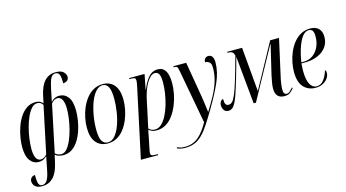

<svg xmlns="http://www.w3.org/2000/svg" viewBox="-103 -1174 3273 1818"><g transform="rotate(-15 1533.5 -265.0)"><path d="M121 240Q69 240 49 217.5Q29 195 29 171Q29 148 43 134Q57 120 79 120Q78 185 88 207.5Q98 230 121 230Q152 230 170.5 201Q189 172 202 105L228 -26Q212 -10 193 0Q174 10 148 10Q96 10 63 -33.5Q30 -77 30 -168Q30 -210 38.5 -260.5Q47 -311 64.5 -361.5Q82 -412 109.5 -453.5Q137 -495 175 -520.5Q213 -546 262 -546Q308 -546 333 -514L347 -583Q367 -678 409.5 -724Q452 -770 519 -770Q574 -770 596 -746.5Q618 -723 618 -699Q618 -674 600.5 -662Q583 -650 562 -650Q563 -709 552.5 -734.5Q542 -760 515 -760Q484 -760 468 -729.5Q452 -699 439 -637L412 -507Q445 -546 493 -546Q546 -546 579.5 -503.5Q613 -461 613 -368Q613 -327 605.5 -277Q598 -227 581.5 -177Q565 -127 538.5 -85Q512 -43 475 -17.5Q438 8 389 8Q366 8 344 1.5Q322 -5 309 -18L291 62Q270 154 226.5 197Q183 240 121 240ZM172 -8Q189 -8 204 -17Q219 -26 232 -41L329 -500Q310 -532 275 -532Q244 -532 218.5 -504Q193 -476 172.5 -430.5Q152 -385 138 -331Q124 -277 117 -224Q110 -171 110 -128Q110 -70 125.5 -39Q141 -8 172 -8ZM372 -6Q402 -6 427 -34.5Q452 -63 472 -109Q492 -155 506 -209Q520 -263 527 -315Q534 -367 534 -407Q534 -463 518.5 -495.5Q503 -528 471 -528Q456 -528 441 -520Q426 -512 410 -492L313 -30Q321 -20 338 -13Q355 -6 372 -6Z M823 10Q754 10 711.5 -38Q669 -86 669 -185Q669 -229 678.5 -278.5Q688 -328 708 -375.5Q728 -423 758 -461.5Q788 -500 829 -523Q870 -546 922 -546Q964 -546 998.5 -526Q1033 -506 1053 -463Q1073 -420 1073 -350Q1073 -307 1063.5 -258Q1054 -209 1034.5 -161.5Q1015 -114 985.5 -75Q956 -36 915.5 -13Q875 10 823 10ZM827 0Q867 0 897.5 -36Q928 -72 949 -129.5Q970 -187 980.5 -254.5Q991 -322 991 -385Q991 -462 972.5 -499Q954 -536 916 -536Q879 -536 848 -501Q817 -466 795.5 -408.5Q774 -351 762 -282.5Q750 -214 750 -147Q750 -66 770 -33Q790 0 827 0Z M1230 -438Q1234 -458 1236.5 -472.5Q1239 -487 1239 -495Q1239 -514 1229.5 -520Q1220 -526 1193 -526H1176L1179 -536H1329L1300 -389H1303Q1329 -457 1366.5 -501.5Q1404 -546 1460 -546Q1559 -546 1559 -385Q1559 -338 1549 -284.5Q1539 -231 1518.5 -179Q1498 -127 1467.5 -84Q1437 -41 1396 -15.5Q1355 10 1303 10Q1277 10 1260.5 3.5Q1244 -3 1226 -16Q1222 2 1219.5 14.5Q1217 27 1215 40L1189 167Q1186 180 1185 188.5Q1184 197 1184 203Q1184 220 1195.5 225Q1207 230 1235 230H1255L1253 240H1085ZM1290 -2Q1324 -2 1353 -28.5Q1382 -55 1405 -99.5Q1428 -144 1444 -198.5Q1460 -253 1468.5 -308.5Q1477 -364 1477 -413Q1477 -473 1463.5 -496Q1450 -519 1425 -519Q1402 -519 1381 -500Q1360 -481 1342 -450Q1324 -419 1311 -383Q1298 -347 1290 -313L1229 -28Q1237 -18 1253 -10Q1269 -2 1290 -2Z M1519 240Q1498 240 1477 235.5Q1456 231 1442 223L1446 213Q1459 220 1477 225Q1495 230 1518 230Q1569 230 1608 212.5Q1647 195 1682.5 156Q1718 117 1755 52L1657 -480Q1652 -509 1644.5 -517.5Q1637 -526 1619 -526H1610L1612 -536H1737L1796 -188Q1802 -152 1807.5 -108.5Q1813 -65 1817 -35H1820Q1861 -101 1895 -163.5Q1929 -226 1949.5 -290Q1970 -354 1970 -424Q1970 -469 1950.5 -482Q1931 -495 1911 -495Q1911 -518 1923.5 -531Q1936 -544 1955 -544Q2006 -544 2006 -468Q2006 -375 1961.5 -275Q1917 -175 1848 -59Q1801 20 1764.5 76.5Q1728 133 1692.5 169Q1657 205 1616 222.5Q1575 240 1519 240Z M2556 10Q2468 10 2468 -87Q2468 -113 2474 -146Q2480 -179 2487 -213L2555 -500H2552L2277 0H2255L2210 -467Q2197 -420 2186.5 -381.5Q2176 -343 2162 -296Q2131 -189 2108 -122Q2085 -55 2062.5 -24Q2040 7 2008 7Q1978 7 1964 -14.5Q1950 -36 1950 -60Q1950 -84 1961 -99Q1972 -114 1986 -114Q1985 -82 1993 -65Q2001 -48 2024 -48Q2045 -48 2061.5 -66Q2078 -84 2096.5 -129Q2115 -174 2140 -256Q2154 -302 2167.5 -349.5Q2181 -397 2191 -433.5Q2201 -470 2205 -483Q2198 -507 2185.5 -516.5Q2173 -526 2150 -526H2138L2140 -536H2285L2323 -102L2560 -536H2647L2567 -177Q2560 -148 2555 -113.5Q2550 -79 2550 -56Q2550 -26 2559.5 -16Q2569 -6 2581 -6Q2598 -6 2610.5 -17Q2623 -28 2644 -51L2650 -44Q2631 -20 2611.5 -5Q2592 10 2556 10Z M2861 10Q2788 10 2744 -39Q2700 -88 2700 -188Q2700 -232 2710 -281.5Q2720 -331 2740 -378Q2760 -425 2790.5 -463Q2821 -501 2861.5 -523.5Q2902 -546 2954 -546Q3007 -546 3036 -517Q3065 -488 3065 -435Q3065 -377 3033.5 -335Q3002 -293 2948 -270.5Q2894 -248 2826 -248H2790Q2789 -241 2787.5 -217Q2786 -193 2786 -176Q2786 -89 2809.5 -45Q2833 -1 2875 -1Q2916 -1 2944 -37.5Q2972 -74 2988 -127Q2993 -125 2996 -119Q2999 -113 2999 -98Q2999 -75 2983 -50Q2967 -25 2936 -7.5Q2905 10 2861 10ZM2815 -258Q2867 -258 2905 -285.5Q2943 -313 2964 -358.5Q2985 -404 2985 -459Q2985 -500 2973.5 -517Q2962 -534 2937 -534Q2888 -534 2849.5 -458.5Q2811 -383 2791 -258Z"/></g></svg>

Font: Noto Serif Display ExtraCondensed
Style: Italic
Weight: 400
Width: 2
Italic angle: -12°
Designer: Monotype Design Team
Foundry: Monotype Imaging Inc.
Version: Version 2.009